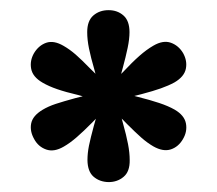

<svg xmlns="http://www.w3.org/2000/svg" viewBox="-20 -608 429 380"><path d="M325.3 -444.9Q313.6 -438.5 298.3 -433.1Q283.1 -427.7 260.2 -421.7Q220.8 -411.9 201.3 -406.5L188 -429.8Q198.5 -440.8 205.6 -448.1Q212.7 -455.3 222.8 -464.7Q241.5 -484.7 255.8 -497.3Q270.1 -509.9 283.5 -517.6Q302.8 -528.9 318.2 -523.4Q333.5 -517.9 342.4 -502.9Q351 -487.4 347.8 -471.8Q344.6 -456.2 325.3 -444.9ZM283.5 -318.3Q271.8 -325.1 260.2 -335.2Q248.6 -345.4 231.6 -362.4Q194.5 -400.4 188.4 -406.5L201.7 -429.8Q218.2 -425.4 226.4 -423.3Q234.6 -421.1 251.1 -416.7Q277.2 -410.2 295 -404.2Q312.8 -398.3 325.7 -391Q345 -379.7 348 -363.7Q351 -347.7 342.1 -332.7Q333.1 -317.2 318 -312.3Q302.8 -307.4 283.5 -318.3ZM153.1 -291.1Q153.1 -304.8 156.1 -319.8Q159.2 -334.9 165.8 -359.2Q170.2 -375.1 173.9 -387.6Q177.6 -400.1 182 -417.7H209Q217.3 -386.9 223.1 -365.1Q230.2 -339.8 233.4 -322.7Q236.7 -305.6 236.7 -291.1Q237.1 -268.5 224.7 -258.1Q212.4 -247.6 194.9 -247.6Q177.1 -248 165.2 -258.3Q153.4 -268.5 153.1 -291.1ZM64.1 -390.6Q75.3 -397.4 90.4 -402.4Q105.4 -407.3 129.1 -413.8Q145.4 -418.1 158.1 -421Q170.8 -423.8 188.4 -429L201.7 -405.6Q181.2 -385.1 162.8 -365.8Q145.3 -348.1 131.9 -336.5Q118.4 -324.8 106.3 -317.9Q87 -306.6 71.4 -312.1Q55.8 -317.6 47.7 -332.6Q38.7 -348.4 41.7 -363.7Q44.7 -378.9 64.1 -390.6ZM105.9 -517.2Q117.9 -510.3 129.7 -500.1Q141.5 -489.8 159.4 -471.4Q178.5 -453.4 201.3 -429L188 -405.6Q171.4 -409.7 160.3 -412.8Q149.2 -416 134.5 -420Q110.1 -425.7 93.3 -431.5Q76.6 -437.2 64.1 -444.5Q44.7 -455.8 41.7 -471.8Q38.7 -487.8 47.3 -502.8Q56.6 -518.2 71.6 -523.4Q86.5 -528.5 105.9 -517.2ZM236.3 -544.4Q236.3 -530.7 232.6 -513.1Q228.9 -495.4 223.1 -474.1Q212.9 -436.8 207.8 -417.7H181.2Q172.8 -447.1 167.4 -467.9Q159.6 -494.8 156.1 -512.2Q152.6 -529.5 152.6 -544.4Q152.6 -566.9 164.8 -577.4Q177 -587.9 194.9 -587.9Q212.4 -587.9 224.3 -577.4Q236.3 -566.9 236.3 -544.4Z"/></svg>

Font: Playfair Micro SmCond SmLight
Style: Regular
Weight: 360
Width: 4
Designer: Claus Eggers Sørensen
Foundry: Claus Eggers Sørensen
Version: Version 2.100;Glyphs 3.2 (3219)